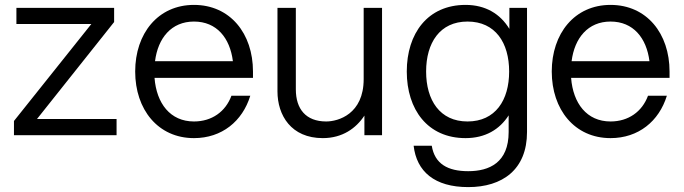

<svg xmlns="http://www.w3.org/2000/svg" viewBox="-20 -552 2792 784"><path d="M37 0H456V-66H131L446 -462V-520H47V-454H353L37 -58Z M772 12C886 12 970 -57 1002 -161H925C901 -96 845 -56 772 -56C675 -56 619 -130 611 -234H1013V-260C1013 -415 920 -532 772 -532C625 -532 532 -415 532 -260C532 -105 625 12 772 12ZM613 -302C625 -397 680 -464 772 -464C865 -464 919 -397 931 -302Z M1188 -187V-520H1113V-179C1113 -81 1169 12 1298 12C1378 12 1434 -28 1468 -80V0H1540V-520H1465V-229C1465 -86 1361 -56 1312 -56C1229 -56 1188 -107 1188 -187Z M1892 212C2031 212 2132 141 2132 -13V-520H2060V-434C2023 -495 1963 -532 1881 -532C1726 -532 1641 -415 1641 -260C1641 -105 1726 12 1881 12C1961 12 2020 -23 2057 -81V-13C2057 112 1978 147 1892 147C1808 147 1755 117 1743 43H1669C1681 148 1754 212 1892 212ZM1720 -260C1720 -377 1776 -464 1889 -464C2003 -464 2059 -377 2059 -260C2059 -143 2003 -56 1889 -56C1776 -56 1720 -143 1720 -260Z M2473 12C2587 12 2671 -57 2703 -161H2626C2602 -96 2546 -56 2473 -56C2376 -56 2320 -130 2312 -234H2714V-260C2714 -415 2621 -532 2473 -532C2326 -532 2233 -415 2233 -260C2233 -105 2326 12 2473 12ZM2314 -302C2326 -397 2381 -464 2473 -464C2566 -464 2620 -397 2632 -302Z"/></svg>

Font: Aspekta 350
Style: Regular
Weight: 350
Designer: Ivo Dolenc
Version: Version 2.000